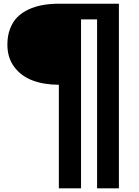

<svg xmlns="http://www.w3.org/2000/svg" viewBox="-20 -797 754 1040"><path d="M298.8 223.1V-337.9Q218.3 -337.9 156.2 -361.3Q94.2 -384.8 57.1 -434.6Q20 -484.4 20 -555.2Q20 -603 34.4 -640.9Q48.8 -678.7 73.7 -703.9Q98.6 -729 134.3 -745.6Q169.9 -762.2 210.7 -769.5Q251.5 -776.9 298.8 -776.9H624V223.1H505.9V-691.9H418.9V223.1Z"/></svg>

Font: Sporting Grotesque
Style: Regular
Weight: 400
Designer: Lucas LE BIHAN
Foundry: Lucas LE BIHAN
Version: Version 2.001;PS 2.1;hotconv 1.0.88;makeotf.lib2.5.647800